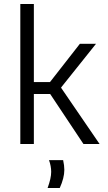

<svg xmlns="http://www.w3.org/2000/svg" viewBox="-20 -723 541 964"><path d="M150 -703V-311H231L381 -503H462L287 -284V-282L480 0H399L232 -251H150V0H82V-703ZM303 130Q303 170 280 221H219Q237 172 237 140Q237 111 226 81H297Q303 108 303 130Z"/></svg>

Font: Museo Sans Light
Style: Regular
Weight: 300
Designer: Jos Buivenga
Foundry: Jos Buivenga & Rosetta Type Foundry (extension, remastering)
Version: Version 3.600;PS 1.000;hotconv 1.0.88;makeotf.lib2.5.647800;